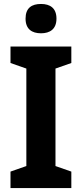

<svg xmlns="http://www.w3.org/2000/svg" viewBox="-20 -949 413 969"><path d="M187 -929C140 -929 109 -909 109 -855C109 -802 141 -781 187 -781C232 -781 265 -802 265 -855C265 -908 233 -929 187 -929ZM340 0V-83L260 -111V-603L340 -631V-714H33V-631L113 -603V-111L33 -83V0Z"/></svg>

Font: Noto Sans Myanmar UI SemiCondensed
Style: Bold
Weight: 700
Width: 4
Designer: Monotype Design Team
Foundry: Monotype Imaging Inc.
Version: Version 2.103